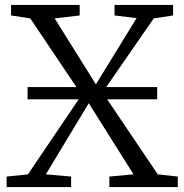

<svg xmlns="http://www.w3.org/2000/svg" viewBox="-20 -763 752 783"><path d="M92.5 -358V-408H323H350H621V-358H382.5H355ZM94 -52 313 -376 103.5 -688 25 -700V-743H305V-700L203 -688L371 -419L537 -689L447 -700V-743H686V-700L607 -688L398 -386L623.5 -52L705 -43V0H426V-43L524.5 -52L342 -342L167 -52L270 -43V0H7V-43Z"/></svg>

Font: Merriweather 7pt Light
Style: Regular
Weight: 300
Designer: Eben Sorkin
Foundry: Eben Sorkin
Version: Version 2.200;gftools[0.9.31]